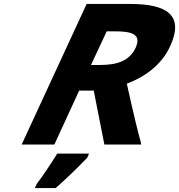

<svg xmlns="http://www.w3.org/2000/svg" viewBox="-20 -734 909 975"><path d="M486 -404H442L522 -575H563C652 -575 699 -559 669 -492C637 -424 575 -404 486 -404ZM639 -714H420L90 0H256L382 -274H456L510 0H697L695 -12C682 -57 658 -155 624 -309C712 -342 799 -402 843 -497C919 -660 824 -714 639 -714ZM167 199 157 221H262L266 218C317 173 370 122 423 67L424 65L432 46H270L267 52C246 86 191 169 168 198Z"/></svg>

Font: Passageway
Style: BdSuIt
Weight: 700
Foundry: Ascender Corporation
Version: Version 1.11